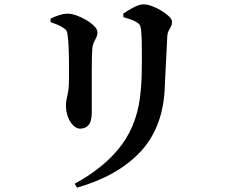

<svg xmlns="http://www.w3.org/2000/svg" viewBox="-20 -797 1040 885"><path d="M324 50Q467 -28 542.5 -131.5Q618 -235 629 -383Q632 -411 633 -448Q634 -485 634 -523Q634 -561 633.5 -594.5Q633 -628 631 -650Q630 -667 626.5 -677Q623 -687 609 -695Q598 -702 582 -707.5Q566 -713 549 -718L548 -734Q569 -749 596 -763Q623 -777 642 -777Q658 -777 680 -769Q702 -761 723.5 -748Q745 -735 759 -721.5Q773 -708 773 -697Q773 -684 768 -674.5Q763 -665 757.5 -655Q752 -645 751 -630Q750 -608 748.5 -575.5Q747 -543 745 -507.5Q743 -472 741.5 -439Q740 -406 739 -383Q729 -204 624.5 -94.5Q520 15 335 68ZM349 -204Q333 -204 317.5 -219Q302 -234 293 -258.5Q284 -283 284 -313Q284 -332 291 -358.5Q298 -385 298 -436Q298 -461 298 -499Q298 -537 296.5 -574.5Q295 -612 292 -632Q291 -647 286.5 -655Q282 -663 271 -669Q260 -677 245 -683Q230 -689 213 -695V-711Q231 -720 252 -727Q273 -734 293 -734Q309 -734 332 -726Q355 -718 377 -705Q399 -692 414 -677Q429 -662 429 -648Q429 -635 423.5 -624Q418 -613 412 -600Q406 -587 405 -566Q404 -553 403.5 -526.5Q403 -500 403 -466Q403 -432 403 -396.5Q403 -361 403 -330Q403 -299 403 -279Q403 -239 389 -221.5Q375 -204 349 -204Z"/></svg>

Font: Noto Serif JP ExtraLight
Style: Bold
Weight: 700
Version: Version 2.003-H1;hotconv 1.1.1;makeotfexe 2.6.0